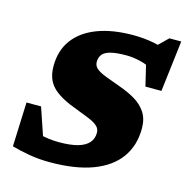

<svg xmlns="http://www.w3.org/2000/svg" viewBox="-111 -848 937 968"><g transform="rotate(15 358.0 -364.0)"><path d="M603 -570Q580.5 -587 541.8 -596.2Q503 -605.5 468.5 -605.5Q415.5 -605.5 385.5 -597.5Q355.5 -589.5 343.5 -573.8Q331.5 -558 331.5 -535Q331.5 -514 348.8 -500Q366 -486 398.2 -474Q430.5 -462 475.5 -445.5Q521 -429.5 557.8 -407.8Q594.5 -386 616.5 -352.8Q638.5 -319.5 638.5 -269.5Q638.5 -180.5 592.8 -116.8Q547 -53 457 -19Q367 15 233 15Q174 15 122 5.5Q70 -4 33.5 -14.5L42.5 -245.5H118.5L198 -12L62.5 -136.5Q105 -118.5 152.8 -106.5Q200.5 -94.5 252 -94.5Q312.5 -94.5 350.5 -105.5Q388.5 -116.5 406.8 -137.8Q425 -159 425 -189.5Q425 -209 412 -222Q399 -235 376 -245.5Q353 -256 323 -267Q293 -278 259 -292Q213.5 -311.5 184.2 -333.8Q155 -356 140.8 -386Q126.5 -416 126.5 -458.5Q126.5 -539.5 168.2 -596.2Q210 -653 288.2 -683Q366.5 -713 475.5 -713Q531.5 -713 583.2 -703Q635 -693 665 -674L586.5 -678L654.5 -744.5H716.5L684.5 -478H601L561 -645.5Z"/></g></svg>

Font: Newsreader 9pt ExtraBold
Style: Italic
Weight: 800
Italic angle: -17°
Designer: Hugues Gentile
Foundry: Production Type
Version: Version 1.003